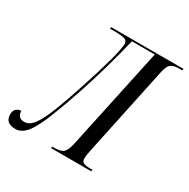

<svg xmlns="http://www.w3.org/2000/svg" viewBox="-211 -862 1000 1017"><g transform="rotate(30 288.5 -353.5)"><path d="M13 7Q-49 7 -49 -47Q-49 -69 -37 -80.5Q-25 -92 -7 -92Q-6 -49 35 -49Q55 -49 72.5 -63Q90 -77 109 -110.5Q128 -144 151 -204Q163 -235 178.5 -279.5Q194 -324 210.5 -374.5Q227 -425 242 -474Q257 -523 268 -563.5Q279 -604 284 -629Q286 -643 288 -653.5Q290 -664 290 -672Q290 -693 270 -698.5Q250 -704 209 -704H181L184 -714H626L624 -704H604Q573 -704 556.5 -692.5Q540 -681 531 -640L420 -115Q415 -93 411.5 -73Q408 -53 408 -41Q408 -22 421.5 -16Q435 -10 461 -10H476L474 0H228L230 -10H247Q280 -10 296.5 -23Q313 -36 323 -82L456 -704H316Q294 -611 266.5 -515Q239 -419 209.5 -331.5Q180 -244 153 -175Q115 -75 83.5 -34Q52 7 13 7Z"/></g></svg>

Font: Noto Serif Display ExtraCondensed
Style: Italic
Weight: 400
Width: 2
Italic angle: -12°
Designer: Monotype Design Team
Foundry: Monotype Imaging Inc.
Version: Version 2.009